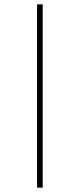

<svg xmlns="http://www.w3.org/2000/svg" viewBox="-20 -815 302 881"><path d="M150 46V-795H176V46Z"/></svg>

Font: Noto Sans Kannada UI ExtraCondensed Thin
Style: Regular
Weight: 100
Width: 2
Designer: Jelle Bosma - Monotype Design Team
Foundry: Monotype Imaging Inc.
Version: Version 2.005; ttfautohint (v1.8.4.7-5d5b)